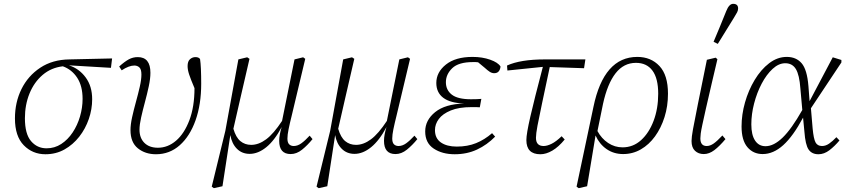

<svg xmlns="http://www.w3.org/2000/svg" viewBox="-20 -792 4417 1002"><path d="M217 13Q150 13 104 -34Q58 -81 58 -174Q58 -258 92 -327Q126 -396 190 -438.5Q254 -481 343 -482L565 -487L559 -438L340 -451Q393 -434 427 -388Q461 -342 461 -274Q461 -222 443.5 -171Q426 -120 393.5 -78.5Q361 -37 316.5 -12Q272 13 217 13ZM110 -175Q110 -93 142 -55.5Q174 -18 223 -18Q265 -18 299.5 -40.5Q334 -63 359 -100.5Q384 -138 397.5 -184Q411 -230 411 -276Q411 -343 383 -386Q355 -429 308 -446Q247 -439 202.5 -401Q158 -363 134 -304Q110 -245 110 -175Z M794 13Q738 13 699.5 -18Q661 -49 661 -113Q661 -142 669.5 -180.5Q678 -219 689.5 -260.5Q701 -302 709.5 -339.5Q718 -377 718 -403Q718 -430 707.5 -440Q697 -450 681 -450Q653 -450 615 -425L602 -445Q631 -471 652.5 -482.5Q674 -494 699 -494Q765 -494 765 -412Q765 -382 756.5 -342Q748 -302 736.5 -259.5Q725 -217 716.5 -179Q708 -141 708 -115Q708 -72 733.5 -46.5Q759 -21 804 -21Q856 -21 899 -58Q942 -95 968.5 -165Q995 -235 995 -332Q975 -379 967 -403.5Q959 -428 959 -447Q959 -472 971.5 -483Q984 -494 1000 -494Q1017 -494 1024 -484Q1027 -465 1028.5 -432Q1030 -399 1030 -355Q1030 -247 1000.5 -164Q971 -81 918 -34Q865 13 794 13Z M1096 190 1085 182 1156 -109 1224 -482 1270 -493 1282 -485Q1257 -378 1237 -290.5Q1217 -203 1198 -120Q1211 -75 1234.5 -55.5Q1258 -36 1291 -36Q1330 -36 1369 -65Q1408 -94 1452 -161L1517 -482L1562 -493L1573 -485L1503 -191Q1492 -147 1486 -117.5Q1480 -88 1480 -69Q1480 -48 1489 -39Q1498 -30 1513 -30Q1533 -30 1552.5 -44Q1572 -58 1596 -84L1611 -66Q1585 -34 1556.5 -11Q1528 12 1497 12Q1437 12 1437 -57Q1437 -73 1440.5 -91.5Q1444 -110 1450 -129Q1413 -59 1370 -24Q1327 11 1283 11Q1243 11 1216.5 -15.5Q1190 -42 1182 -87L1141 180Z M1643 190 1632 182 1703 -109 1771 -482 1817 -493 1829 -485Q1804 -378 1784 -290.5Q1764 -203 1745 -120Q1758 -75 1781.5 -55.5Q1805 -36 1838 -36Q1877 -36 1916 -65Q1955 -94 1999 -161L2064 -482L2109 -493L2120 -485L2050 -191Q2039 -147 2033 -117.5Q2027 -88 2027 -69Q2027 -48 2036 -39Q2045 -30 2060 -30Q2080 -30 2099.5 -44Q2119 -58 2143 -84L2158 -66Q2132 -34 2103.5 -11Q2075 12 2044 12Q1984 12 1984 -57Q1984 -73 1987.5 -91.5Q1991 -110 1997 -129Q1960 -59 1917 -24Q1874 11 1830 11Q1790 11 1763.5 -15.5Q1737 -42 1729 -87L1688 180Z M2353 13Q2288 13 2243.5 -16.5Q2199 -46 2199 -106Q2199 -165 2251 -207Q2303 -249 2403 -252H2402Q2330 -254 2293.5 -281.5Q2257 -309 2257 -359Q2257 -415 2307 -455Q2357 -495 2446 -495Q2497 -495 2538 -480.5Q2579 -466 2592 -445Q2591 -430 2583 -420Q2575 -410 2559 -410Q2547 -410 2535.5 -417.5Q2524 -425 2510 -438L2475 -467Q2468 -468 2462 -468Q2456 -468 2448 -468Q2373 -468 2340 -436Q2307 -404 2307 -363Q2307 -322 2338 -298Q2369 -274 2438 -274Q2454 -274 2468 -274.5Q2482 -275 2492 -276L2484 -232Q2477 -233 2465 -233Q2453 -233 2441 -233Q2375 -233 2332.5 -215.5Q2290 -198 2270 -171Q2250 -144 2250 -113Q2250 -70 2281 -48.5Q2312 -27 2364 -27Q2420 -27 2464.5 -45Q2509 -63 2548 -97L2564 -79Q2522 -36 2469.5 -11.5Q2417 13 2353 13Z M2628 -424 2626 -450Q2696 -482 2824 -482H3035L3028 -436L2849 -442Q2825 -328 2809 -253.5Q2793 -179 2785 -136Q2777 -93 2777 -73Q2777 -30 2817 -30Q2835 -30 2858.5 -41.5Q2882 -53 2911 -81L2927 -64Q2895 -25 2862.5 -6Q2830 13 2800 13Q2727 13 2727 -61Q2727 -93 2747.5 -182.5Q2768 -272 2813 -443Z M3127 -250 3098 -108Q3119 -69 3153.5 -46Q3188 -23 3229 -23Q3284 -23 3325.5 -60.5Q3367 -98 3391 -161.5Q3415 -225 3415 -303Q3415 -383 3385 -423.5Q3355 -464 3299 -464Q3235 -464 3192.5 -409.5Q3150 -355 3127 -250ZM3000 190 2989 182 3077 -234Q3131 -495 3306 -495Q3377 -495 3421.5 -447.5Q3466 -400 3466 -303Q3466 -238 3448 -181Q3430 -124 3398.5 -80.5Q3367 -37 3324.5 -12.5Q3282 12 3232 12Q3183 12 3145.5 -14Q3108 -40 3088 -85L3044 180Z M3653 12Q3625 12 3607 -5Q3589 -22 3589 -56Q3589 -76 3596.5 -117.5Q3604 -159 3622 -248L3669 -480L3715 -491L3724 -483L3696 -364Q3676 -279 3664 -225.5Q3652 -172 3645.5 -141.5Q3639 -111 3637 -95.5Q3635 -80 3635 -70Q3635 -30 3668 -30Q3686 -30 3704.5 -43Q3723 -56 3750 -85L3766 -66Q3735 -29 3708 -8.5Q3681 12 3653 12ZM3704 -574Q3721 -614 3737.5 -654Q3754 -694 3770 -734Q3785 -772 3806 -772Q3832 -772 3832 -748Q3832 -738 3827 -728Q3822 -718 3810 -699Q3789 -665 3768 -631Q3747 -597 3726 -563Z M3901 -143Q3901 -88 3920.5 -58.5Q3940 -29 3975 -29Q4018 -29 4064.5 -74Q4111 -119 4167 -218L4157 -330Q4152 -401 4133.5 -431.5Q4115 -462 4078 -462Q4044 -462 4012 -432.5Q3980 -403 3955 -355.5Q3930 -308 3915.5 -252Q3901 -196 3901 -143ZM3960 12Q3911 12 3880.5 -24Q3850 -60 3850 -132Q3850 -194 3868 -257.5Q3886 -321 3918.5 -375Q3951 -429 3994 -462Q4037 -495 4086 -495Q4135 -495 4163.5 -462Q4192 -429 4199 -343L4205 -264L4326 -493L4371 -479V-466L4212 -227L4221 -121Q4226 -68 4236 -49Q4246 -30 4270 -30Q4289 -30 4307 -42.5Q4325 -55 4345 -76L4361 -59Q4336 -29 4308.5 -8Q4281 13 4251 13Q4217 13 4200 -11.5Q4183 -36 4178 -105L4171 -178Q4119 -81 4067.5 -34.5Q4016 12 3960 12Z"/></svg>

Font: Source Serif 4 SmText Light
Style: Italic
Weight: 300
Italic angle: -12°
Designer: Frank Grießhammer
Foundry: Adobe
Version: Version 4.005;hotconv 1.1.0;makeotfexe 2.6.0